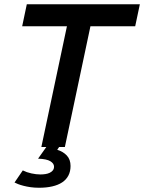

<svg xmlns="http://www.w3.org/2000/svg" viewBox="-20 -696 682 909"><path d="M314 89.8Q314 115.7 303.7 135.3Q293.5 154.8 274.2 167.5Q254.9 180.2 227.3 186.5Q199.7 192.9 165 192.9Q143.1 192.9 124.5 190.2Q106 187.5 91.1 183.6Q76.2 179.7 65.4 175.5Q54.7 171.4 48.8 168L87.9 110.8Q106.4 120.1 128.9 125Q151.4 129.9 170.9 129.9Q183.1 129.9 194.6 128.2Q206.1 126.5 215.3 122.1Q224.6 117.7 230.2 110.6Q235.8 103.5 235.8 92.8Q235.8 78.1 218.5 67.4Q201.2 56.6 160.2 55.2L199.2 0H175.8L296.9 -571.8H85L106.9 -675.8H642.1L620.1 -571.8H408.2L287.1 0H259.8L251 13.2Q278.8 21.5 296.4 40.3Q314 59.1 314 89.8Z"/></svg>

Font: Clear Sans Medium
Style: Italic
Weight: 500
Italic angle: -12°
Foundry: Intel Corporation
Version: Version 1.00